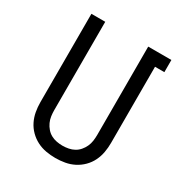

<svg xmlns="http://www.w3.org/2000/svg" viewBox="-173 -863 946 998"><g transform="rotate(30 300.0 -363.5)"><path d="M300 8Q272 8 243.5 3Q215 -2 189.5 -15Q164 -28 143.5 -48.5Q123 -69 110.5 -94.5Q98 -120 93 -148Q88 -176 88 -205V-735H171V-205Q171 -187 173.5 -169Q176 -151 183.5 -134.5Q191 -118 203 -104Q215 -90 230.5 -81.5Q246 -73 264 -69.5Q282 -66 300 -66Q318 -66 336 -69.5Q354 -73 369.5 -81.5Q385 -90 397 -104Q409 -118 416.5 -134.5Q424 -151 426.5 -169Q429 -187 429 -205V-735H568V-662H512V-205Q512 -176 507 -148Q502 -120 489.5 -94.5Q477 -69 456.5 -48.5Q436 -28 410.5 -15Q385 -2 356.5 3Q328 8 300 8Z"/></g></svg>

Font: Iosevka Extended
Style: Regular
Weight: 400
Width: 7
Monospace: yes
Designer: Belleve Invis
Foundry: Belleve Invis
Version: Version 32.5.0; ttfautohint (v1.8.4)